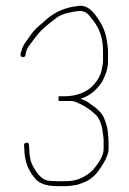

<svg xmlns="http://www.w3.org/2000/svg" viewBox="-20 -669 441 656"><path d="M57 -474C62.3 -472.7 65.7 -475 67 -481C68.7 -494.8 74.4 -507.5 84 -519C87.3 -523 91 -527.8 95 -533.5C99 -539.2 105.6 -547.4 114.8 -558.3C124.1 -569.1 143.1 -585.5 172 -607.4C182.1 -615 195.4 -620.8 212 -625L229.5 -628.5C234.5 -629.5 239.7 -630.3 245 -631C262 -633.4 275.7 -627.9 286 -614.5C289.3 -610.2 293.2 -605.3 297.5 -600C320.5 -571.7 332 -536.7 332 -495V-460C332 -454.7 330.5 -445.1 327.6 -431.2C324.7 -417.4 319.3 -404.8 311.5 -393.5C286.8 -357.8 249 -340 198 -340H182C180 -340 179.3 -337.3 180 -332C179.3 -326.7 180 -324 182 -324H222C228 -324 233 -323 237 -321C264.7 -310.6 289.1 -294.9 310 -274C321.7 -260 329 -238.8 332 -210.5C332.7 -204.2 333.3 -198.3 334 -193V-160C334 -140.7 322 -117 298 -89C272 -63 241.3 -50 206 -50H174C161.3 -50 151 -50.7 143 -52C124.7 -55 107.2 -72.9 90.5 -105.5C83.5 -119.2 80 -138.3 80 -163L79 -173C79 -179 76.2 -181.8 70.5 -181.5C64.8 -181.2 62 -178 62 -172L63 -163C63 -123.9 74 -90.9 96 -64C110.3 -43.3 136.3 -33 174 -33H206.5C211.5 -33 217 -33.5 223 -34.5C229 -35.5 234.7 -36.3 240 -37C245.3 -37.7 255.4 -41.1 270.2 -47.4C285 -53.7 298.6 -63.9 311 -78C337.7 -113.6 351 -140.9 351 -160V-177C351 -187.8 350.1 -202.5 348.2 -220.8C346.9 -232.7 342.6 -248.1 335 -267C328 -282.3 313.5 -297.3 291.5 -312C286.5 -315.3 281.7 -318.7 277 -322C266.3 -327.3 259 -330.7 255 -332C281.1 -338.5 304.6 -356 325.5 -384.5C329.2 -389.5 334 -399.3 340 -413.9C346 -428.4 349 -443.5 349 -459V-496C349 -503.3 347.5 -516 344.5 -534C339.1 -566.2 324 -596.9 299 -626C282.2 -645.2 263.5 -652.6 243 -648C202.8 -643.5 168.2 -628.5 139 -603C133.7 -598.3 124.9 -590.7 112.8 -580.1C100.6 -569.6 90 -557.5 81 -544C77 -538 71.9 -530.9 65.8 -522.6C59.6 -514.3 54.4 -501.4 50 -484C49.3 -478.7 51.7 -475.3 57 -474Z"/></svg>

Font: Proton
Style: Bk
Weight: 500
Version: Version 1.017